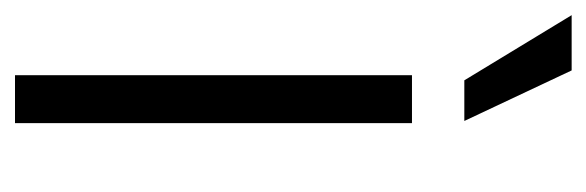

<svg xmlns="http://www.w3.org/2000/svg" viewBox="-291 -499 782 256"><g transform="rotate(90 100.0 -371.0)"><path d="M72.3 0V-529.3H136.2V0ZM79.1 -599.1 -7.8 -742.2H65.9L133.3 -599.1Z"/></g></svg>

Font: Inter 24pt Light
Style: Regular
Weight: 300
Designer: Rasmus Andersson
Foundry: rsms
Version: Version 4.001;git-66647c0bb